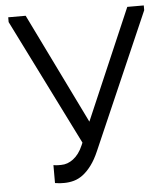

<svg xmlns="http://www.w3.org/2000/svg" viewBox="-51 -746 696 800"><g transform="rotate(-5 296.5 -346.0)"><path d="M185 8Q206 8 226 2.5Q246 -3 264.5 -17Q283 -31 300.5 -54.5Q318 -78 333 -113L580 -680V-700H511L271 -142Q263 -123 252.5 -109Q242 -95 230 -86Q218 -77 205.5 -72.5Q193 -68 179 -68Q174 -68 166 -68Q158 -68 147 -70V5Q158 7 166.5 7.5Q175 8 185 8ZM290 -124 321 -219 86 -700H13V-680Z"/></g></svg>

Font: Tilda Sans VF
Style: Regular
Weight: 400
Designer: ParaType Ltd
Foundry: ParaType Ltd
Version: Version 1.010